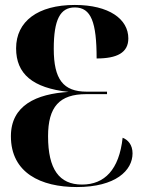

<svg xmlns="http://www.w3.org/2000/svg" viewBox="-20 -744 589 775"><path d="M290 11C447 11 515 -56 515 -125C515 -160 496 -180 475 -188C461 -59 402 1 311 1C219 1 174 -61 174 -194C174 -313 220 -364 328 -364H412V-374H330C235 -374 197 -424 197 -547C197 -665 223 -714 282 -714C348 -714 370 -654 370 -508C452 -508 498 -531 498 -589C498 -667 420 -724 282 -724C133 -724 45 -658 45 -549C45 -446 111 -389 257 -373C127 -365 24 -319 24 -194C24 -46 145 11 290 11Z"/></svg>

Font: Noto Serif Display Condensed ExtraBold
Style: Regular
Weight: 800
Width: 3
Designer: Monotype Design Team
Foundry: Monotype Imaging Inc.
Version: Version 2.009